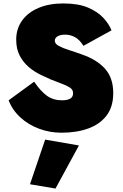

<svg xmlns="http://www.w3.org/2000/svg" viewBox="-20 -740 712 1114"><path d="M178 -266Q217 -209 253.5 -183.5Q290 -158 340 -158Q370 -158 387 -167.5Q404 -177 404 -199Q404 -219 387.5 -230.5Q371 -242 341.5 -253Q312 -264 272 -280Q247 -291 213 -307.5Q179 -324 147.5 -350.5Q116 -377 95 -416Q74 -455 74 -510Q74 -573 108 -620.5Q142 -668 203.5 -694Q265 -720 347 -720Q434 -720 490.5 -696Q547 -672 580 -636Q613 -600 627 -564L464 -474Q442 -510 415 -524.5Q388 -539 358 -539Q331 -539 314.5 -529.5Q298 -520 298 -504Q298 -486 321 -473.5Q344 -461 380.5 -449.5Q417 -438 458 -423Q542 -394 589.5 -341Q637 -288 637 -200Q637 -121 599 -70.5Q561 -20 493.5 5Q426 30 336 30Q269 30 207 7Q145 -16 98.5 -58.5Q52 -101 30 -158ZM242 70 438 104 302 354 154 329Z"/></svg>

Font: Jost* Black
Style: Regular
Weight: 900
Version: Version 3.7